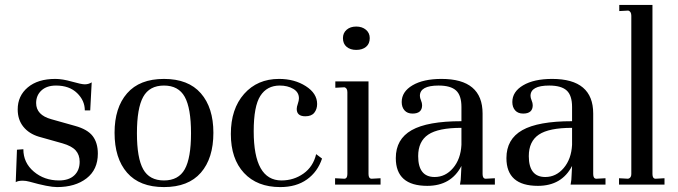

<svg xmlns="http://www.w3.org/2000/svg" viewBox="-20 -751 2758 781"><path d="M44 -10 49 -142 75 -144Q75 -89 117.5 -53Q160 -17 220 -17Q260 -17 282 -37.5Q304 -58 304 -93Q304 -121 288 -139Q272 -157 234 -168L138 -195Q98 -207 75 -235.5Q52 -264 52 -306Q52 -361 93 -395.5Q134 -430 205 -430Q234 -430 272.5 -419Q311 -408 325 -408Q340 -408 353 -416L347 -302H325Q325 -342 293.5 -372.5Q262 -403 208 -403Q170 -403 148.5 -383Q127 -363 127 -332Q127 -283 189 -266L285 -239Q336 -225 357 -197.5Q378 -170 378 -126Q378 -61 332 -25.5Q286 10 212 10Q178 10 100 -12Q85 -16 73 -16Q53 -16 44 -10Z M446 -211Q446 -313 497 -371.5Q548 -430 647 -430Q746 -430 797 -371.5Q848 -313 848 -211Q848 -107 797 -48.5Q746 10 647 10Q548 10 497 -48.5Q446 -107 446 -211ZM537 -209Q537 -108 562.5 -62.5Q588 -17 647 -17Q706 -17 731.5 -62.5Q757 -108 757 -209Q757 -311 731.5 -357Q706 -403 647 -403Q588 -403 562.5 -357Q537 -311 537 -209Z M1115 -430Q1178 -430 1224 -400.5Q1270 -371 1270 -328Q1270 -307 1258.5 -292.5Q1247 -278 1222 -278Q1187 -278 1187 -308Q1187 -316 1191.5 -329Q1196 -342 1196 -351Q1196 -376 1173 -389.5Q1150 -403 1118 -403Q1066 -403 1039 -361Q1012 -319 1012 -217Q1012 -17 1125 -17Q1175 -17 1214.5 -45Q1254 -73 1266 -124L1290 -106Q1272 -52 1228.5 -21Q1185 10 1120 10Q1026 10 972.5 -47.5Q919 -105 919 -206Q919 -308 973 -369Q1027 -430 1115 -430Z M1484 -596Q1484 -573 1469 -560.5Q1454 -548 1429 -548Q1405 -548 1390 -560.5Q1375 -573 1375 -596Q1375 -617 1390 -630Q1405 -643 1429 -643Q1453 -643 1468.5 -630Q1484 -617 1484 -596ZM1479 -420V-43Q1479 -24 1492 -24L1528 -26V0H1343V-26L1380 -24Q1393 -24 1393 -43V-376Q1393 -393 1381 -396L1344 -394V-420Z M1956 -24 1993 -26V0H1851Q1855 -20 1855 -37L1857 -76Q1815 5 1718 5Q1590 5 1590 -108Q1590 -185 1654.5 -221.5Q1719 -258 1857 -258V-316Q1857 -363 1835 -383Q1813 -403 1764 -403Q1688 -403 1688 -361Q1688 -353 1692.5 -342.5Q1697 -332 1697 -323Q1697 -289 1658 -289Q1637 -289 1625.5 -302Q1614 -315 1614 -336Q1614 -378 1658 -404Q1702 -430 1776 -430Q1943 -430 1943 -289V-43Q1943 -24 1956 -24ZM1748 -31Q1792 -31 1823 -67.5Q1854 -104 1857 -162V-231Q1763 -231 1722 -203.5Q1681 -176 1681 -116Q1681 -31 1748 -31Z M2406 -24 2443 -26V0H2301Q2305 -20 2305 -37L2307 -76Q2265 5 2168 5Q2040 5 2040 -108Q2040 -185 2104.5 -221.5Q2169 -258 2307 -258V-316Q2307 -363 2285 -383Q2263 -403 2214 -403Q2138 -403 2138 -361Q2138 -353 2142.5 -342.5Q2147 -332 2147 -323Q2147 -289 2108 -289Q2087 -289 2075.5 -302Q2064 -315 2064 -336Q2064 -378 2108 -404Q2152 -430 2226 -430Q2393 -430 2393 -289V-43Q2393 -24 2406 -24ZM2198 -31Q2242 -31 2273 -67.5Q2304 -104 2307 -162V-231Q2213 -231 2172 -203.5Q2131 -176 2131 -116Q2131 -31 2198 -31Z M2498 0V-26L2535 -24Q2548 -27 2548 -43V-687Q2548 -704 2536 -708L2499 -706V-731H2634V-43Q2634 -24 2647 -24L2683 -26V0Z"/></svg>

Font: Unna
Style: Regular
Weight: 400
Designer: Jorge de Buen U.
Foundry: Omnibus-Type
Version: Version 2.006;PS 002.006;hotconv 1.0.70;makeotf.lib2.5.58329